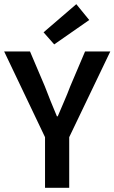

<svg xmlns="http://www.w3.org/2000/svg" viewBox="-24 -901 549 921"><path d="M192 0V-243L-4 -654H120L191 -487Q205 -450 219 -415.5Q233 -381 249 -343H253Q269 -381 284 -415.5Q299 -450 313 -487L384 -654H505L308 -243V0ZM236 -688 185 -746 342 -881 404 -805Z"/></svg>

Font: CV Source Sans Light
Style: Bold
Weight: 600
Designer: Paul D. Hunt
Foundry: Adobe Systems Incorporated
Version: Version 3.001